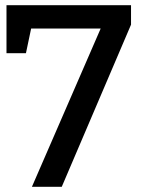

<svg xmlns="http://www.w3.org/2000/svg" viewBox="-20 -720 542 740"><path d="M5 -700H485V-625L218 0H103L368 -610H100L80 -515H5Z"/></svg>

Font: Bitter
Style: Regular
Weight: 400
Designer: Sol Matas
Foundry: Sol Matas
Version: Version 1.001